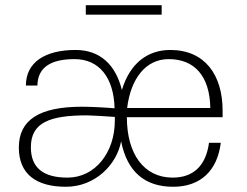

<svg xmlns="http://www.w3.org/2000/svg" viewBox="-20 -703 945 734"><path d="M98 -140C98 -234 169 -262 312 -262C329 -262 393 -258 419 -256V-242C419 -120 344 -24 238 -24C146 -24 98 -61 98 -140ZM466 -290C480 -404 538 -477 625 -477C723 -477 782 -413 784 -290ZM123 -376C124 -444 172 -477 265 -477C359 -477 415 -407 418 -289C384 -292 327 -295 294 -295C129 -295 52 -244 52 -139C52 -37 119 11 232 11C345 11 427 -75 443 -163C466 -46 534 11 642 11C747 11 811 -51 824 -157H779C767 -69 719 -24 640 -24C529 -24 465 -116 465 -255H831V-280C831 -417 763 -512 631 -512C545 -512 477 -462 446 -359C422 -456 362 -512 269 -512C151 -512 79 -464 79 -376ZM598 -683H308V-647H598Z"/></svg>

Font: Perun ExtraLight
Style: Regular
Weight: 200
Foundry: Copyright (c) Stefan Peev, Context Ltd, 2016
Version: Version 1.089